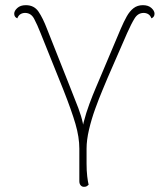

<svg xmlns="http://www.w3.org/2000/svg" viewBox="-20 -715 623 743"><path d="M305 8Q297 8 292 2Q287 -4 287 -14V-140Q287 -184 272 -235.5Q257 -287 225 -368L137 -587Q124 -620 112 -642.5Q100 -665 77 -665Q67 -665 59 -660Q51 -655 47 -644Q35 -649 35 -662Q35 -673 47 -684Q59 -695 80 -695Q112 -695 129 -670Q146 -645 162 -603L250 -381Q271 -329 283 -297Q295 -265 300.5 -239Q306 -213 306 -178H295Q295 -208 304 -243Q313 -278 326 -313Q339 -348 351.5 -377Q364 -406 371 -423L447 -603Q459 -631 470.5 -651.5Q482 -672 497 -683.5Q512 -695 533 -695Q554 -695 566 -684Q578 -673 578 -662Q578 -649 566 -644Q562 -655 554 -660Q546 -665 536 -665Q514 -665 501 -644Q488 -623 472 -587L397 -415Q390 -398 376.5 -366Q363 -334 348.5 -294Q334 -254 324.5 -213.5Q315 -173 315 -140V-82Q315 -54 317.5 -33Q320 -12 323 0Q320 3 316 5.5Q312 8 305 8Z"/></svg>

Font: Arima Thin Thin
Style: Regular
Weight: 250
Version: Version 1.100